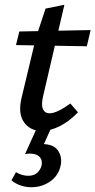

<svg xmlns="http://www.w3.org/2000/svg" viewBox="-20 -540 400 805"><path d="M155 9Q107 9 81 -27Q55 -63 70 -128L131 -383L171 -504L250 -520L161 -138Q152 -100 160 -82.5Q168 -65 188 -65Q204 -65 226.5 -76Q249 -87 275 -106L307 -69Q269 -30 229.5 -10.5Q190 9 155 9ZM47 -351 61 -408 360 -414 344 -346ZM133 0H193L156 82L111 72Q119 68 131.5 66Q144 64 156 64Q206 64 224 92.5Q242 121 234 155Q225 197 190 221Q155 245 112 245Q89 245 67.5 238Q46 231 28 216L47 182Q59 189 72 193Q85 197 98 197Q123 197 136.5 184Q150 171 154 155Q157 142 153.5 130.5Q150 119 138 111.5Q126 104 104 104Q99 104 96.5 104.5Q94 105 85 106Z"/></svg>

Font: Ysabeau Infant SemiBold
Style: Italic
Weight: 600
Italic angle: -12°
Designer: Christian Thalmann (Catharsis Fonts)
Version: Version 2.002; featfreeze: ss01,ss02,lnum